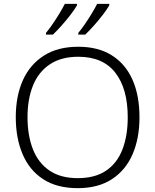

<svg xmlns="http://www.w3.org/2000/svg" viewBox="-20 -968 808 998"><path d="M705 -358Q705 -249 669 -166Q633 -83 561.5 -36.5Q490 10 384 10Q276 10 204.5 -36.5Q133 -83 97.5 -166.5Q62 -250 62 -359Q62 -468 98.5 -550Q135 -632 207.5 -678.5Q280 -725 387 -725Q490 -725 561 -680.5Q632 -636 668.5 -554Q705 -472 705 -358ZM123 -359Q123 -264 151 -192.5Q179 -121 237 -81.5Q295 -42 384 -42Q474 -42 531.5 -81Q589 -120 616.5 -191.5Q644 -263 644 -358Q644 -507 579.5 -590Q515 -673 387 -673Q298 -673 239 -633.5Q180 -594 151.5 -523.5Q123 -453 123 -359ZM548 -940Q536 -919 514.5 -891Q493 -863 468.5 -835.5Q444 -808 423 -788H387V-797Q403 -816 421.5 -843Q440 -870 457 -898Q474 -926 485 -948H548ZM380 -940Q368 -919 346.5 -891Q325 -863 300.5 -835.5Q276 -808 255 -788H219V-797Q235 -816 253.5 -843Q272 -870 289 -898Q306 -926 317 -948H380Z"/></svg>

Font: Noto Sans Light
Style: Regular
Weight: 300
Designer: Monotype Design Team
Foundry: Monotype Imaging Inc.
Version: Version 2.007